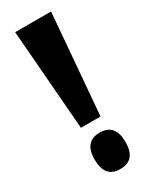

<svg xmlns="http://www.w3.org/2000/svg" viewBox="-180 -701 596 755"><g transform="rotate(-30 118.0 -323.5)"><path d="M73 -205 37 -660H200L162 -205ZM127 13Q57 13 57 -69Q57 -152 127 -152Q197 -152 197 -69Q197 13 127 13Z"/></g></svg>

Font: Bricolage Grotesque 12pt Condensed Bricolage Grotesque 10pt Condensed Regular
Style: Bold
Weight: 700
Width: 3
Designer: Mathieu Triay
Foundry: Atelier Triay
Version: Version 1.001; ttfautohint (v1.8.4.7-5d5b);gftools[0.9.33.de